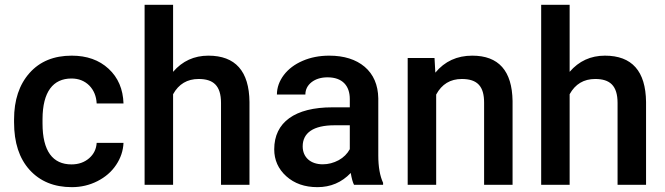

<svg xmlns="http://www.w3.org/2000/svg" viewBox="-20 -770 2771 800"><path d="M277.8 -85C199.7 -85 157.2 -140.6 157.2 -255.4V-274.4C157.7 -387.7 201.2 -442.9 277.8 -442.9C307.6 -442.9 332.5 -433.1 352.1 -413.6C371.1 -394 381.3 -369.1 382.8 -338.9H494.6C492.7 -398.4 472.2 -446.8 432.6 -483.4C393.1 -520 341.8 -538.1 278.8 -538.1C204.6 -538.1 146 -514.2 103 -465.8C60.1 -417.5 38.6 -353 38.6 -272.5V-260.3C38.6 -175.8 60.1 -109.9 103.5 -62C147 -14.2 205.6 9.8 279.3 9.8C317.4 9.8 353 1.5 385.7 -15.1C418.5 -31.7 444.8 -54.2 463.9 -83C482.9 -111.3 493.2 -142.1 494.6 -174.8H382.8C381.3 -149.4 371.1 -127.9 351.6 -110.8C332 -93.8 307.6 -85 277.8 -85Z M701.2 -750H582.5V0H701.2V-377.4C724.6 -419.9 760.3 -440.9 807.6 -440.9C868.7 -440.9 900.9 -413.6 900.9 -340.8V0H1019.5V-345.2C1018.1 -473.6 960.9 -538.1 848.1 -538.1C789.1 -538.1 739.7 -515.6 701.2 -470.7Z M1576.2 0V-8.3C1563 -36.6 1556.2 -74.7 1556.2 -122.1V-360.4C1555.2 -416.5 1536.1 -460.4 1499.5 -491.7C1462.9 -522.5 1413.6 -538.1 1351.6 -538.1C1311 -538.1 1273.9 -530.8 1241.2 -516.6C1208 -502.4 1181.6 -482.4 1162.6 -457.5C1143.6 -432.1 1133.8 -404.8 1133.8 -376H1252.4C1252.4 -397 1261.2 -414.1 1278.3 -427.7C1295.4 -440.9 1317.9 -447.8 1344.7 -447.8C1407.2 -447.8 1437.5 -412.1 1437.5 -357.4V-322.8H1364.7C1209 -322.8 1122.6 -260.7 1122.6 -147.9C1122.6 -103.5 1139.2 -65.9 1172.9 -35.6C1206.5 -5.4 1249.5 9.8 1302.7 9.8C1357.4 9.8 1403.8 -9.8 1441.4 -49.3C1445.3 -26.4 1449.7 -10.3 1455.1 0ZM1324.7 -85.4C1273.9 -85.4 1241.2 -114.7 1241.2 -160.2C1241.2 -216.3 1285.6 -248 1373.5 -248H1437.5V-148.4C1427.2 -129.4 1411.6 -113.8 1391.1 -102.5C1370.1 -91.3 1348.1 -85.4 1324.7 -85.4Z M1678.7 -528.3V0H1797.4V-376C1820.8 -419.4 1856.4 -440.9 1904.3 -440.9C1970.2 -440.9 1997.1 -409.2 1997.1 -342.3V0H2115.7V-349.1C2113.8 -475.1 2057.6 -538.1 1947.8 -538.1C1884.3 -538.1 1833 -514.6 1793.9 -467.3L1790.5 -528.3Z M2353.5 -750H2234.9V0H2353.5V-377.4C2377 -419.9 2412.6 -440.9 2460 -440.9C2521 -440.9 2553.2 -413.6 2553.2 -340.8V0H2671.9V-345.2C2670.4 -473.6 2613.3 -538.1 2500.5 -538.1C2441.4 -538.1 2392.1 -515.6 2353.5 -470.7Z"/></svg>

Font: Roboto Medium
Style: Regular
Weight: 500
Designer: Google
Version: Version 2.137; 2017